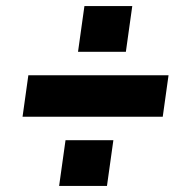

<svg xmlns="http://www.w3.org/2000/svg" viewBox="-20 -665 640 630"><path d="M54 -282 73 -418H533L514 -282ZM174 -55 195 -205H352L331 -55ZM236 -495 257 -645H414L393 -495Z"/></svg>

Font: Finlandica
Style: Italic
Weight: 400
Italic angle: -8°
Designer: Niklas Ekholm, Juho Hiilivirta, Jaakko Suomalainen
Foundry: Helsinki Type Studio
Version: Version 1.064